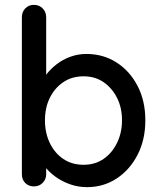

<svg xmlns="http://www.w3.org/2000/svg" viewBox="-20 -760 661 790"><path d="M335 -538Q405 -538 459.5 -503Q514 -468 546 -406.5Q578 -345 578 -265Q578 -185 546 -123Q514 -61 460 -25.5Q406 10 338 10Q300 10 266 -2.5Q232 -15 206 -34.5Q180 -54 163.5 -76Q147 -98 143 -117L170 -130V-43Q170 -22 155.5 -7.5Q141 7 120 7Q98 7 84 -7Q70 -21 70 -43V-689Q70 -711 84 -725.5Q98 -740 120 -740Q141 -740 155.5 -725.5Q170 -711 170 -689V-408L154 -417Q157 -436 173 -456.5Q189 -477 213.5 -496Q238 -515 269.5 -526.5Q301 -538 335 -538ZM324 -446Q276 -446 240.5 -422Q205 -398 185 -357.5Q165 -317 165 -265Q165 -213 185 -171.5Q205 -130 240.5 -106Q276 -82 324 -82Q371 -82 406 -106Q441 -130 461.5 -172Q482 -214 482 -265Q482 -317 461.5 -357.5Q441 -398 406 -422Q371 -446 324 -446Z"/></svg>

Font: Quicksand SemiBold
Style: Regular
Weight: 600
Designer: Andrew Paglinawan
Foundry: Andrew Paglinawan
Version: Version 3.006